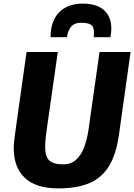

<svg xmlns="http://www.w3.org/2000/svg" viewBox="-20 -1035 743 1063"><path d="M303 8Q179.5 8 118.2 -49.5Q57 -107 56 -211Q56 -228.5 57.8 -248.8Q59.5 -269 63 -292L127 -747H300L238 -313Q236 -293.5 233 -271.2Q230 -249 230 -222Q230 -168 253 -146.5Q276 -125 330 -125Q372.5 -125 400.5 -150Q428.5 -175 444.8 -217Q461 -259 469 -310L531 -747H703L639 -292Q624 -182.5 585 -118Q545.5 -52 476.8 -22Q408 8 303 8ZM438 -1015Q529.5 -1015 569 -964.8Q608.5 -914.5 591 -829H499Q504.5 -874 490.5 -891.5Q476.5 -909 430 -909Q391 -909 373.5 -887Q356 -865 350 -829H260Q260 -919 307.8 -967Q355.5 -1015 438 -1015Z"/></svg>

Font: Merriweather Sans ExtraBold
Style: Italic
Weight: 800
Italic angle: -7.5°
Designer: Eben Sorkin
Foundry: Eben Sorkin
Version: Version 2.001; ttfautohint (v1.8.3)